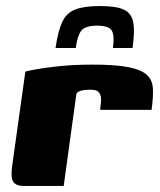

<svg xmlns="http://www.w3.org/2000/svg" viewBox="-20 -616 530 636"><path d="M191 0H59Q34 0 24.5 -13Q15 -26 20 -64L64 -379Q95 -387 156 -394.5Q217 -402 286 -402Q363 -402 405.5 -393.5Q448 -385 466.5 -368Q485 -351 486.5 -322.5Q488 -294 482 -252H312L313 -266Q317 -291 312 -302.5Q307 -314 298 -316.5Q289 -319 278 -319Q263 -319 250 -316Q237 -313 233 -305ZM311 -596Q365 -596 390.5 -584Q416 -572 421.5 -541.5Q427 -511 419 -457H354Q360 -499 350 -515Q340 -531 302 -531Q262 -531 249 -514Q236 -497 231 -457H164Q172 -513 186 -543Q200 -573 229 -584.5Q258 -596 311 -596Z"/></svg>

Font: Genos ExtraBold
Style: Italic
Weight: 800
Italic angle: -8°
Version: Version 1.010